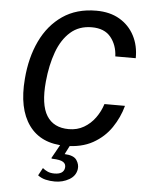

<svg xmlns="http://www.w3.org/2000/svg" viewBox="-61 -782 800 1039"><g transform="rotate(5 338.5 -263.0)"><path d="M316.5 10Q183 10 118 -80Q53 -170 66.5 -332Q75.5 -448 118.5 -538.5Q161.5 -629 237.2 -681Q313 -733 420 -733Q494 -733 546.8 -702Q599.5 -671 627.5 -617.2Q655.5 -563.5 654.5 -495.5H543.5Q541 -557 506.8 -599.2Q472.5 -641.5 403.5 -641.5Q334 -641.5 287.5 -600.2Q241 -559 215.2 -488Q189.5 -417 181 -328Q169 -201.5 206.5 -141.5Q244 -81.5 327 -81.5Q372.5 -81.5 408.5 -102.5Q444.5 -123.5 469.5 -158Q494.5 -192.5 507.5 -233.5H619Q602 -170 564.2 -114.2Q526.5 -58.5 465.2 -24.2Q404 10 316.5 10ZM276.5 207.5Q249.5 207.5 225.8 201.8Q202 196 183.5 182L206 140.5Q217.5 150.5 233 157.5Q248.5 164.5 270 164.5Q319.5 164.5 325 129.5Q328 108.5 311.8 97.8Q295.5 87 254 86Q243.5 86 249 78.5L295.5 -5H347L316.5 55Q366 57 382 80.8Q398 104.5 394.5 129.5Q389 167 354 187.2Q319 207.5 276.5 207.5Z"/></g></svg>

Font: Public Sans Medium
Style: Italic
Weight: 500
Italic angle: -8°
Designer: The Public Sans project authors (U.S. Web Design System). Libre Franklin designed by Pablo Impallari and Rodrigo Fuenzal
Version: Version 1.007; ttfautohint (v1.8.1) -l 8 -r 50 -G 200 -x 14 